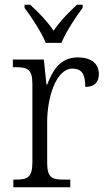

<svg xmlns="http://www.w3.org/2000/svg" viewBox="-20 -786 449 806"><path d="M172 -606H238C256 -651 298 -715 327 -753V-766H303C264 -730 233 -698 205 -657C177 -698 146 -730 107 -766H83V-753C112 -715 154 -651 172 -606ZM36 0H275V-32H250C200 -32 178 -38 178 -103V-275C178 -373 214 -498 284 -498C324 -498 338 -474 338 -421C379 -421 395 -444 395 -475C395 -517 365 -545 307 -545C231 -545 201 -489 178 -431H175L164 -536H34V-504H41C95 -504 116 -497 116 -433V-106C116 -39 94 -32 44 -32H36Z"/></svg>

Font: Noto Serif Thai SemiCondensed Light
Style: Regular
Weight: 300
Width: 4
Designer: Monotype Design Team
Foundry: Monotype Imaging Inc.
Version: Version 2.002